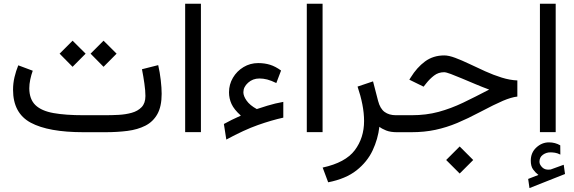

<svg xmlns="http://www.w3.org/2000/svg" viewBox="-20 -692 3003 1005"><path d="M531.2 0H417.5Q233.4 0 140.9 -49.8Q48.3 -99.6 48.3 -222.2Q48.3 -255.9 55.9 -288.1Q63.5 -320.3 75.7 -350.1L151.4 -321.8Q143.6 -300.3 138.4 -275.9Q133.3 -251.5 133.3 -229.5Q133.8 -172.4 165.5 -141.8Q197.3 -111.3 260.3 -100.1Q323.2 -88.9 417.5 -88.9H531.7Q564.9 -88.9 601.3 -90.8Q637.7 -92.8 669.4 -101.6Q701.2 -110.4 721.2 -131.1Q741.2 -151.9 741.2 -189.5Q741.2 -216.8 735.8 -254.6Q730.5 -292.5 723.1 -329.6L808.1 -351.1Q816.9 -313 821.5 -272.2Q826.2 -231.4 826.2 -201.2Q826.2 -134.8 803.7 -94.7Q781.2 -54.7 741 -34.2Q700.7 -13.7 647.2 -6.8Q593.8 0 531.2 0ZM522 -479 590.3 -411.1 522 -342.3 454.1 -411.1ZM359.9 -479 428.2 -411.1 359.9 -342.3 292 -411.1Z M1031.7 -672.4V-0.5H949.2V-672.4Z M1253.9 -209Q1253.9 -189.5 1270.8 -165.3Q1287.6 -141.1 1324.2 -121.1Q1356.9 -131.8 1379.4 -138.7Q1401.9 -145.5 1421.1 -150.1Q1440.4 -154.8 1462.9 -158.7V-76.2Q1402.3 -63 1330.3 -37.6Q1258.3 -12.2 1164.6 38.6L1151.9 -43Q1176.8 -56.2 1192.9 -64.5Q1209 -72.8 1240.7 -86.9Q1205.1 -118.7 1191.9 -147.7Q1178.7 -176.8 1178.7 -208.5Q1178.7 -250 1199.2 -284.9Q1219.7 -319.8 1254.6 -340.8Q1289.6 -361.8 1331.5 -361.8Q1365.2 -361.8 1393.6 -353Q1421.9 -344.2 1451.2 -322.8L1426.3 -257.3Q1399.4 -270.5 1378.7 -275.9Q1357.9 -281.2 1337.9 -281.2Q1303.2 -281.2 1278.6 -259Q1253.9 -236.8 1253.9 -209Z M1668.5 -672.4V-0.5H1585.9V-672.4Z M2057.6 0Q2023.9 0 2001.2 -9Q1978.5 -18.1 1965.8 -28.3Q1958.5 35.6 1930.4 95.5Q1902.3 155.3 1846.2 199.7Q1790 244.1 1697.8 262.2L1668.9 185.1Q1788.1 159.2 1836.9 94.5Q1885.7 29.8 1885.7 -58.6Q1885.7 -100.1 1876.7 -145.8Q1867.7 -191.4 1851.6 -238.8L1932.6 -266.1L1959 -164.1Q1969.7 -123 1993.2 -106Q2016.6 -88.9 2052.2 -88.9H2070.8V0Z M2386.2 74.7 2457 145.5 2386.2 216.3 2315.4 145.5ZM2051.3 -88.9H2134.3Q2210.9 -88.9 2275.6 -106.4Q2340.3 -124 2404.1 -154.5Q2467.8 -185.1 2540.5 -223.1Q2505.9 -235.8 2468.8 -251.5Q2431.6 -267.1 2398.2 -281.2Q2364.7 -295.4 2339.8 -304.7Q2314.9 -314 2304.7 -314Q2274.9 -314 2252.2 -296.6Q2229.5 -279.3 2210.4 -254.9L2197.3 -238.3L2122.6 -274.9L2129.9 -286.6Q2162.1 -338.9 2204.8 -370.4Q2247.6 -401.9 2305.2 -401.9Q2329.1 -401.9 2363 -389.2Q2397 -376.5 2437 -357.4Q2477.1 -338.4 2520 -318.8Q2563 -299.3 2606 -285.9Q2648.9 -272.5 2688 -271V-186.5Q2656.7 -183.1 2613 -164.6Q2569.3 -146 2491.7 -105Q2429.2 -71.8 2373.3 -48.3Q2317.4 -24.9 2259.5 -12.5Q2201.7 0 2132.8 0H2051.3Z M2798.3 223.6Q2781.7 210.9 2770 194.3Q2758.3 177.7 2758.3 148.9Q2758.3 106.9 2787.4 80.1Q2816.4 53.2 2853.5 53.2Q2885.7 53.2 2912.6 68.8L2913.1 117.2Q2897.9 109.4 2884.8 107.4Q2871.6 105.5 2860.4 105.5Q2839.4 105.5 2821.5 118.2Q2803.7 130.9 2803.7 155.3Q2804.2 170.4 2819.1 184.8Q2834 199.2 2861.3 195.3Q2862.3 195.3 2863.5 194.8Q2864.7 194.3 2866.2 193.8L2930.7 170.4L2937.5 218.8L2751.5 292.5L2744.6 244.6ZM2888.7 -672.4V-0.5H2806.2V-672.4Z"/></svg>

Font: Vazirmatn FD
Style: Regular
Weight: 400
Designer: Saber Rastikerdar
Foundry: Saber Rastikerdar
Version: Version 33.001